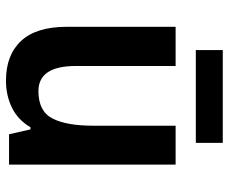

<svg xmlns="http://www.w3.org/2000/svg" viewBox="-80 -658 748 627"><g transform="rotate(90 293.5 -344.0)"><path d="M517 -544V0H418L402 -70H395Q371 -29 331 -9.5Q291 10 243 10Q159 10 113 -39.5Q67 -89 67 -189V-544H195V-218Q195 -96 277 -96Q343 -96 366.5 -142Q390 -188 390 -274V-544ZM446 -698V-610H143V-698Z"/></g></svg>

Font: Noto Sans Bengali SemiCondensed SemiBold
Style: Regular
Weight: 600
Width: 4
Designer: Joana Ranito - Universal Thirst; Jelle Bosma - Monotype Design Team
Foundry: Universal Thirst ehf.
Version: Version 3.000; ttfautohint (v1.8.4.7-5d5b)